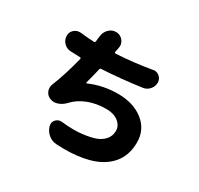

<svg xmlns="http://www.w3.org/2000/svg" viewBox="-176 -1025 1353 1303"><g transform="rotate(30 500.0 -374.0)"><path d="M724.6 -708Q730.5 -710 736.3 -710Q756.8 -710 774.4 -696.3Q796.9 -677.7 796.9 -648.4Q796.9 -619.1 777.3 -596.7Q757.8 -573.2 727.5 -568.4Q556.6 -544.9 418.9 -538.1Q409.2 -538.1 407.2 -528.3Q391.6 -461.9 377 -409.2Q376 -406.2 377.9 -404.8Q379.9 -403.3 382.8 -404.3Q486.3 -449.2 601.6 -449.2Q723.6 -449.2 800.8 -388.2Q877.9 -327.1 877.9 -227.5Q877.9 -124 819.8 -57.1Q761.7 9.8 658.2 37.1Q578.1 58.6 470.7 58.6Q441.4 58.6 410.2 56.6Q374 54.7 346.2 31.2Q318.4 7.8 308.6 -27.3Q306.6 -35.2 306.6 -43Q306.6 -60.5 319.3 -75.2Q335.9 -93.8 359.4 -93.8Q363.3 -93.8 366.2 -93.8Q413.1 -87.9 457 -87.9Q477.5 -87.9 498 -88.9Q561.5 -93.8 609.4 -106.9Q657.2 -120.1 686 -150.4Q714.8 -180.7 714.8 -223.6Q714.8 -263.7 679.7 -292Q644.5 -320.3 583 -320.3Q506.8 -320.3 442.9 -295.4Q378.9 -270.5 336.9 -224.6Q313.5 -199.2 282.2 -188.5Q266.6 -182.6 252 -182.6Q237.3 -182.6 222.7 -188.5Q195.3 -198.2 183.6 -225.6Q177.7 -239.3 177.7 -253.4Q177.7 -267.6 183.6 -281.2Q225.6 -385.7 260.7 -525.4Q261.7 -529.3 259.3 -532.2Q256.8 -535.2 252.9 -535.2Q205.1 -537.1 176.8 -538.1Q145.5 -540 124 -563Q102.5 -585.9 102.5 -618.2Q102.5 -647.5 125 -666Q143.6 -681.6 167 -681.6Q171.9 -681.6 175.8 -681.6Q233.4 -674.8 281.2 -672.9Q291 -671.9 293 -681.6Q293 -685.5 294.9 -699.2Q296.9 -712.9 297.9 -724.6Q301.8 -759.8 326.2 -783.2Q349.6 -805.7 380.9 -805.7Q382.8 -805.7 384.8 -805.7Q417 -803.7 436.5 -778.3Q451.2 -758.8 451.2 -736.3Q451.2 -728.5 449.2 -719.7Q445.3 -700.2 443.4 -691.4L442.4 -685.5Q441.4 -681.6 443.8 -679.2Q446.3 -676.8 450.2 -676.8Q589.8 -684.6 724.6 -708Z"/></g></svg>

Font: Gen Jyuu GothicX Heavy
Style: Bold
Weight: 900
Designer: [Source Han Sans]
Ryoko NISHIZUKA  (kana & ideographs); Paul D. Hunt (Latin, Greek & Cyrillic); Wenlong ZHANG  (bopomofo
Version: Version 1.002.20150607